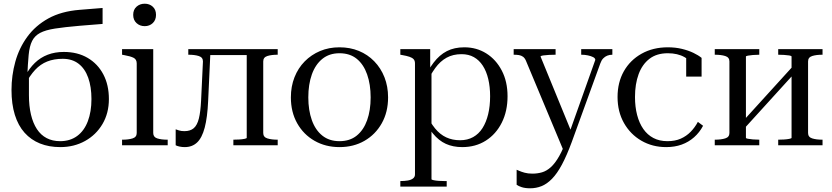

<svg xmlns="http://www.w3.org/2000/svg" viewBox="-20 -783 4487 1035"><path d="M409 -730 533 -740V-654L409 -644Q328 -637 276.5 -629Q225 -621 196 -605.5Q167 -590 153 -562Q139 -534 134.5 -487Q130 -440 127 -369L136 -373Q136 -352 136 -335Q136 -318 136 -302.5Q136 -287 136 -270Q136 -211 147 -165Q158 -119 179 -87Q200 -55 231.5 -38.5Q263 -22 304 -22Q358 -22 396 -50Q434 -78 453.5 -129.5Q473 -181 473 -249Q473 -315 455.5 -364Q438 -413 403.5 -439.5Q369 -466 318 -466Q271 -466 234.5 -451.5Q198 -437 169.5 -406.5Q141 -376 115 -327V-372Q138 -415 168 -444Q198 -473 237 -488Q276 -503 324 -503Q398 -503 452.5 -471Q507 -439 537 -382Q567 -325 567 -249Q567 -173 532.5 -114.5Q498 -56 438.5 -23Q379 10 305 10Q244 10 195.5 -9.5Q147 -29 112.5 -67.5Q78 -106 60 -164Q42 -222 42 -298Q42 -376 62.5 -450Q83 -524 127 -584.5Q171 -645 240.5 -683.5Q310 -722 409 -730Z M760 -642Q734 -642 716 -658.5Q698 -675 698 -703Q698 -731 716 -747Q734 -763 760 -763Q786 -763 803.5 -747Q821 -731 821 -703Q821 -675 803.5 -658.5Q786 -642 760 -642ZM806 -518V-66Q806 -44 827.5 -37Q849 -30 882 -30H884V0H638V-30H640Q673 -30 695 -37Q717 -44 717 -66V-441Q717 -463 700 -471.5Q683 -480 649 -486L638 -488V-518Z M1064 -241 1074 -452Q1074 -474 1051.5 -481Q1029 -488 996 -488H995V-518H1115L1102 -238Q1098 -150 1083.5 -95Q1069 -40 1042.5 -15Q1016 10 976 10Q961 10 947.5 7Q934 4 927 0V-86Q932 -84 944.5 -80Q957 -76 974 -76Q1006 -76 1024.5 -92Q1043 -108 1052 -144Q1061 -180 1064 -241ZM1310 -40V-518H1477V-488H1476Q1443 -488 1421 -481Q1399 -474 1399 -452V-66Q1399 -44 1421 -37Q1443 -30 1476 -30H1477V0H1238V-30Q1252 -30 1269 -31Q1286 -32 1298 -34.5Q1310 -37 1310 -40ZM1090 -486V-518H1345V-486Z M2072 -258Q2072 -179 2038 -118.5Q2004 -58 1945 -24Q1886 10 1810 10Q1735 10 1675.5 -24Q1616 -58 1582 -118.5Q1548 -179 1548 -258Q1548 -317 1567.5 -366.5Q1587 -416 1622.5 -452Q1658 -488 1705.5 -508Q1753 -528 1810 -528Q1867 -528 1914.5 -508.5Q1962 -489 1997.5 -452.5Q2033 -416 2052.5 -366.5Q2072 -317 2072 -258ZM1642 -258Q1642 -189 1661 -135.5Q1680 -82 1717.5 -52Q1755 -22 1810 -22Q1866 -22 1903 -52Q1940 -82 1959 -135Q1978 -188 1978 -258Q1978 -328 1959 -382Q1940 -436 1903 -466Q1866 -496 1810 -496Q1755 -496 1717.5 -465.5Q1680 -435 1661 -381.5Q1642 -328 1642 -258Z M2388 223H2138V193H2139Q2161 193 2178.5 190Q2196 187 2206.5 179Q2217 171 2217 157V-441Q2217 -456 2209.5 -464Q2202 -472 2187 -477Q2172 -482 2149 -486L2138 -488V-518H2299V-401L2306 -399V183Q2306 186 2318 188.5Q2330 191 2346.5 192Q2363 193 2375 193H2388ZM2472 10Q2422 10 2383.5 -7.5Q2345 -25 2313.5 -63.5Q2282 -102 2251 -164L2275 -176Q2298 -124 2325 -91Q2352 -58 2385.5 -42.5Q2419 -27 2460 -27Q2500 -27 2530.5 -44Q2561 -61 2581 -92.5Q2601 -124 2611.5 -167.5Q2622 -211 2622 -264Q2622 -315 2612 -357Q2602 -399 2582.5 -429Q2563 -459 2534.5 -475Q2506 -491 2468 -491Q2422 -491 2387.5 -472Q2353 -453 2326.5 -416.5Q2300 -380 2276 -329L2255 -341Q2286 -404 2317.5 -445.5Q2349 -487 2389 -507.5Q2429 -528 2483 -528Q2549 -528 2601.5 -495Q2654 -462 2685 -402.5Q2716 -343 2716 -264Q2716 -184 2685 -122Q2654 -60 2599 -25Q2544 10 2472 10Z M3066 -58 3046 -19 3019 32 2815 -456Q2809 -470 2799.5 -477Q2790 -484 2777.5 -486Q2765 -488 2750 -488H2749V-518H2975V-488H2973Q2957 -488 2938.5 -487Q2920 -486 2907 -484Q2894 -482 2894 -478ZM3062 -17Q3035 56 3009 104.5Q2983 153 2955.5 181Q2928 209 2899 220.5Q2870 232 2838 232Q2811 232 2792.5 226Q2774 220 2765 213V132Q2768 133 2779 138Q2790 143 2808 148Q2826 153 2850 153Q2877 153 2901.5 146Q2926 139 2949 118.5Q2972 98 2994.5 58.5Q3017 19 3039 -45L3051 -72L3189 -460Q3189 -469 3177.5 -475Q3166 -481 3149 -484.5Q3132 -488 3115 -488H3113V-518H3281V-488Q3266 -488 3253.5 -483Q3241 -478 3231.5 -468Q3222 -458 3216 -441Z M3578 -22Q3619 -22 3649.5 -35.5Q3680 -49 3703 -72.5Q3726 -96 3742 -126L3770 -105Q3751 -69 3721.5 -43Q3692 -17 3654.5 -3.5Q3617 10 3571 10Q3497 10 3437.5 -24.5Q3378 -59 3343.5 -120Q3309 -181 3309 -260Q3309 -339 3343 -399Q3377 -459 3438.5 -493.5Q3500 -528 3580 -528Q3621 -528 3656 -519.5Q3691 -511 3718 -498Q3745 -485 3762 -471V-370H3679V-484Q3688 -484 3697 -479Q3706 -474 3713 -465Q3720 -456 3723.5 -446Q3727 -436 3724 -427Q3707 -454 3670 -475Q3633 -496 3580 -496Q3520 -496 3481 -466Q3442 -436 3422.5 -383Q3403 -330 3403 -260Q3403 -207 3414.5 -163Q3426 -119 3448 -87.5Q3470 -56 3502.5 -39Q3535 -22 3578 -22Z M3912 -66V-452Q3912 -474 3889.5 -481Q3867 -488 3834 -488H3833V-518H4073V-488Q4055 -488 4038.5 -486.5Q4022 -485 4011.5 -483Q4001 -481 4001 -478V-40Q4001 -37 4011.5 -35Q4022 -33 4038.5 -31.5Q4055 -30 4073 -30V0H3833V-30H3834Q3867 -30 3889.5 -37Q3912 -44 3912 -66ZM4247 -40V-478Q4247 -482 4235 -484Q4223 -486 4206 -487Q4189 -488 4175 -488V-518H4414V-488H4413Q4380 -488 4358 -481Q4336 -474 4336 -452V-66Q4336 -44 4358 -37Q4380 -30 4413 -30H4414V0H4175V-30Q4189 -30 4206 -31Q4223 -32 4235 -34.5Q4247 -37 4247 -40ZM4001 -100 3977 -121 4247 -418 4271 -397Z"/></svg>

Font: Roboto Serif 144pt
Style: Regular
Weight: 400
Version: Version 1.008